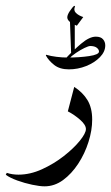

<svg xmlns="http://www.w3.org/2000/svg" viewBox="-76 -493 389 674"><path d="M-55.7 120.6 -52.2 113.8Q-33.2 120.1 -11.2 120.1Q29.8 120.1 71.5 101.1Q113.3 82 148.2 54.7Q183.1 27.3 204.3 1Q225.6 -25.4 225.6 -40Q225.6 -54.7 205.3 -72.5Q185.1 -90.3 162.1 -102.1L184.6 -188Q214.8 -168.5 231.2 -141.4Q247.6 -114.3 247.6 -73.2Q247.6 -35.6 234.6 5.4Q221.7 46.4 198.5 81.8Q175.3 117.2 145.3 139.2Q115.2 161.1 80.6 161.1Q63.5 161.1 36.9 155.5Q10.3 149.9 -15.4 140.6Q-41 131.3 -55.7 120.6ZM165.5 -249.5 159.7 -291Q202.6 -291 237.1 -296.1Q271.5 -301.3 271.5 -312Q271.5 -319.3 263.7 -325.4Q255.9 -331.5 240.7 -331.5Q234.9 -331.5 220.7 -324.7Q206.5 -317.9 190.9 -307.4Q175.3 -296.9 164.6 -285.6L153.3 -286.6Q179.2 -314.5 208.5 -339.4Q237.8 -364.3 260.3 -364.3Q277.8 -364.3 285.6 -355.2Q293.5 -346.2 293.5 -333.5Q293.5 -311.5 274.7 -292.2Q255.9 -272.9 226.6 -261.2Q197.3 -249.5 165.5 -249.5ZM166 -249.5Q133.8 -249.5 114.3 -264.9Q94.7 -280.3 85 -298.3L85.9 -300.8Q102.5 -295.9 122.6 -293.5Q142.6 -291 160.2 -291ZM173.8 -302.7 169.4 -423.8 186.5 -414.1V-314ZM193.8 -402.8Q160.2 -416 160.2 -432.1Q160.2 -440.9 169.2 -454.3Q178.2 -467.8 184.6 -472.7L187.5 -470.7Q181.2 -457 190.4 -447.8Q199.7 -438.5 216.3 -433.1Z"/></svg>

Font: Lateef
Style: Regular
Weight: 400
Designer: SIL International
Foundry: SIL International
Version: Version 4.200